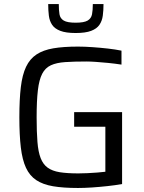

<svg xmlns="http://www.w3.org/2000/svg" viewBox="-20 -928 716 956"><path d="M368.2 8Q295 8 244.2 -0.6Q193.3 -9.3 160.4 -31.2Q127.6 -53.1 109.3 -92.6Q91 -132.2 83.7 -193.8Q76.4 -255.4 76.4 -344Q76.4 -432.6 83.7 -494.2Q91 -555.8 109.8 -595.4Q128.6 -634.9 161.7 -656.8Q194.8 -678.7 245.4 -687.4Q296 -696 368.2 -696Q401.7 -696 440.7 -693.2Q479.7 -690.5 517.4 -686.2Q555.1 -681.9 584.9 -675.8V-606.3Q552.6 -611.3 519.6 -614.6Q486.6 -617.8 458.3 -619.8Q430 -621.8 410.2 -621.8Q348 -621.8 304.7 -618.8Q261.3 -615.9 233.3 -603Q205.3 -590.1 190 -560.5Q174.7 -530.8 168.6 -478.7Q162.4 -426.5 162.4 -344Q162.4 -271.3 166.4 -221.7Q170.3 -172 182.4 -140.8Q194.5 -109.6 217.4 -93.1Q240.4 -76.5 277.6 -70.5Q314.8 -64.6 369.9 -64.6Q390.7 -64.6 415.8 -65.8Q441 -67 464.8 -68.9Q488.6 -70.9 504.6 -72.8V-297.1H349.2V-369.6H587.9V-11.7Q554.8 -5.6 515.4 -1.4Q476 2.9 437.6 5.5Q399.3 8 368.2 8ZM356.9 -763.6Q308.1 -763.6 280.3 -774.4Q252.4 -785.1 239.5 -804.4Q226.6 -823.7 223.3 -850Q220 -876.3 220 -907.8H272.7Q272.7 -877.7 276.2 -856.9Q279.6 -836.2 297.4 -825.6Q315.1 -815 356.7 -815Q398.5 -815 416.4 -825.6Q434.2 -836.2 438.2 -856.9Q442.2 -877.7 442.2 -907.8H495.4Q495.4 -876.3 491.8 -850Q488.3 -823.7 475.1 -804.4Q462 -785.1 433.9 -774.4Q405.7 -763.6 356.9 -763.6Z"/></svg>

Font: Saira Thin
Style: Regular
Weight: 100
Designer: Hector Gatti with collaboration of the Omnibus-Type team
Foundry: Omnibus-Type
Version: Version 1.101